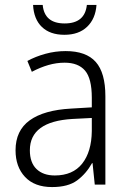

<svg xmlns="http://www.w3.org/2000/svg" viewBox="-20 -748 523 778"><path d="M246 -541Q329 -541 368 -497Q407 -453 407 -358V0H364L355 -87H353Q329 -44 292.5 -17Q256 10 191 10Q120 10 81.5 -31Q43 -72 43 -139Q43 -219 100.5 -260.5Q158 -302 268 -308L352 -313V-352Q352 -430 324.5 -462Q297 -494 242 -494Q209 -494 176 -484.5Q143 -475 109 -457L91 -501Q124 -519 164 -530Q204 -541 246 -541ZM274 -266Q101 -256 101 -139Q101 -89 128 -63Q155 -37 202 -37Q275 -37 313 -85Q351 -133 352 -217V-270ZM371 -728Q367 -672 333 -639.5Q299 -607 241 -607Q183 -607 150 -638.5Q117 -670 114 -728H153Q160 -653 242 -653Q324 -653 332 -728Z"/></svg>

Font: Noto Sans Tamil SemiCondensed Light
Style: Regular
Weight: 300
Width: 4
Designer: Jelle Bosma - Monotype Design Team
Foundry: Monotype Imaging Inc.
Version: Version 2.004; ttfautohint (v1.8.4.7-5d5b)